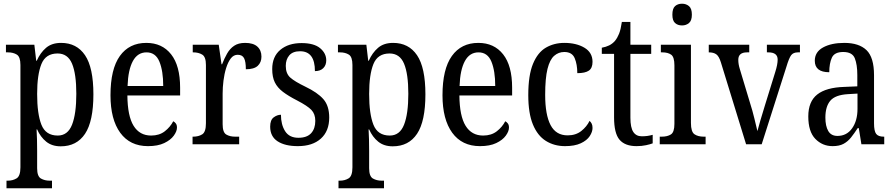

<svg xmlns="http://www.w3.org/2000/svg" viewBox="-20 -777 4818 1034"><path d="M15 237V196H22Q49 196 69.5 183.5Q90 171 90 124V-427Q90 -471 70.5 -483Q51 -495 23 -495H12V-536H165L175 -450H178Q197 -493 228 -519.5Q259 -546 309 -546Q393 -546 438 -479.5Q483 -413 483 -269Q483 -124 438 -56.5Q393 11 307 11Q260 11 229 -14Q198 -39 180 -80H177Q180 -28 180 34V129Q180 173 200.5 184.5Q221 196 247 196H260V237ZM291 -47Q345 -47 368 -105.5Q391 -164 391 -272Q391 -379 368 -434Q345 -489 290 -489Q226 -489 203 -432Q180 -375 180 -271Q180 -164 203 -105.5Q226 -47 291 -47Z M777 10Q680 10 627.5 -62Q575 -134 575 -264Q575 -405 625.5 -475.5Q676 -546 768 -546Q853 -546 901.5 -484.5Q950 -423 950 -305V-263H666Q667 -152 699.5 -99.5Q732 -47 794 -47Q838 -47 867.5 -70Q897 -93 913 -124Q921 -120 927 -112Q933 -104 933 -90Q933 -70 916 -46.5Q899 -23 864.5 -6.5Q830 10 777 10ZM859 -314Q859 -395 838.5 -445Q818 -495 769 -495Q721 -495 695.5 -448Q670 -401 667 -314Z M1017 0V-41H1020Q1049 -41 1069 -53.5Q1089 -66 1089 -113V-427Q1089 -471 1069 -483Q1049 -495 1021 -495H1018V-536H1158L1173 -431H1176Q1188 -462 1203 -488.5Q1218 -515 1241 -530.5Q1264 -546 1300 -546Q1344 -546 1366 -526Q1388 -506 1388 -472Q1388 -441 1368 -422.5Q1348 -404 1304 -404Q1304 -445 1294.5 -463.5Q1285 -482 1260 -482Q1238 -482 1223 -462.5Q1208 -443 1198 -411Q1188 -379 1183.5 -342.5Q1179 -306 1179 -273V-108Q1179 -64 1198.5 -52.5Q1218 -41 1246 -41H1268V0Z M1584 10Q1515 10 1475 -16Q1435 -42 1435 -95Q1435 -131 1454 -145Q1473 -159 1493 -159Q1493 -106 1515.5 -70.5Q1538 -35 1587 -35Q1633 -35 1655.5 -59.5Q1678 -84 1678 -126Q1678 -163 1657 -185Q1636 -207 1580 -236Q1533 -260 1503.5 -282.5Q1474 -305 1460 -333.5Q1446 -362 1446 -405Q1446 -472 1489.5 -508.5Q1533 -545 1604 -545Q1671 -545 1704 -517.5Q1737 -490 1737 -452Q1737 -426 1721 -410Q1705 -394 1676 -394Q1676 -501 1596 -501Q1557 -501 1538 -479Q1519 -457 1519 -422Q1519 -381 1543 -359.5Q1567 -338 1623 -311Q1690 -279 1721.5 -243Q1753 -207 1753 -144Q1753 -71 1708 -30.5Q1663 10 1584 10Z M1803 237V196H1810Q1837 196 1857.5 183.5Q1878 171 1878 124V-427Q1878 -471 1858.5 -483Q1839 -495 1811 -495H1800V-536H1953L1963 -450H1966Q1985 -493 2016 -519.5Q2047 -546 2097 -546Q2181 -546 2226 -479.5Q2271 -413 2271 -269Q2271 -124 2226 -56.5Q2181 11 2095 11Q2048 11 2017 -14Q1986 -39 1968 -80H1965Q1968 -28 1968 34V129Q1968 173 1988.5 184.5Q2009 196 2035 196H2048V237ZM2079 -47Q2133 -47 2156 -105.5Q2179 -164 2179 -272Q2179 -379 2156 -434Q2133 -489 2078 -489Q2014 -489 1991 -432Q1968 -375 1968 -271Q1968 -164 1991 -105.5Q2014 -47 2079 -47Z M2565 10Q2468 10 2415.5 -62Q2363 -134 2363 -264Q2363 -405 2413.5 -475.5Q2464 -546 2556 -546Q2641 -546 2689.5 -484.5Q2738 -423 2738 -305V-263H2454Q2455 -152 2487.5 -99.5Q2520 -47 2582 -47Q2626 -47 2655.5 -70Q2685 -93 2701 -124Q2709 -120 2715 -112Q2721 -104 2721 -90Q2721 -70 2704 -46.5Q2687 -23 2652.5 -6.5Q2618 10 2565 10ZM2647 -314Q2647 -395 2626.5 -445Q2606 -495 2557 -495Q2509 -495 2483.5 -448Q2458 -401 2455 -314Z M3023 10Q2965 10 2920 -18Q2875 -46 2850 -106.5Q2825 -167 2825 -265Q2825 -372 2850.5 -433.5Q2876 -495 2920 -520.5Q2964 -546 3019 -546Q3084 -546 3127.5 -520Q3171 -494 3171 -444Q3171 -410 3151 -396.5Q3131 -383 3089 -383Q3089 -430 3075 -463.5Q3061 -497 3019 -497Q2988 -497 2964.5 -476.5Q2941 -456 2928.5 -406Q2916 -356 2916 -266Q2916 -159 2945 -103.5Q2974 -48 3037 -48Q3081 -48 3110.5 -71.5Q3140 -95 3155 -126Q3162 -120 3166.5 -111Q3171 -102 3171 -88Q3171 -67 3156 -44Q3141 -21 3108 -5.5Q3075 10 3023 10Z M3408 10Q3346 10 3316.5 -24.5Q3287 -59 3287 -145V-487H3221V-520Q3243 -524 3260.5 -532.5Q3278 -541 3292 -557Q3305 -573 3314 -595.5Q3323 -618 3329 -659H3375V-536H3487V-487H3375V-143Q3375 -90 3390.5 -66.5Q3406 -43 3436 -43Q3453 -43 3467 -45Q3481 -47 3495 -51V-5Q3482 0 3459 5Q3436 10 3408 10Z M3653 -640Q3630 -640 3615.5 -653Q3601 -666 3601 -698Q3601 -731 3615.5 -744Q3630 -757 3653 -757Q3675 -757 3690.5 -744Q3706 -731 3706 -698Q3706 -666 3690.5 -653Q3675 -640 3653 -640ZM3533 0V-41H3544Q3574 -41 3593 -53Q3612 -65 3612 -110V-425Q3612 -470 3594.5 -482.5Q3577 -495 3547 -495H3539V-536H3701V-115Q3701 -67 3720 -54Q3739 -41 3770 -41H3780V0Z M3862 -442Q3852 -474 3837.5 -484.5Q3823 -495 3797 -495V-536H4015V-495H4003Q3956 -495 3956 -455Q3956 -443 3958 -431Q3960 -419 3964 -406L4020 -220Q4032 -183 4042.5 -139.5Q4053 -96 4059 -71Q4064 -91 4075 -128.5Q4086 -166 4099 -208L4155 -389Q4168 -430 4168 -456Q4168 -495 4118 -495H4110V-536H4288V-495H4277Q4252 -495 4240.5 -479.5Q4229 -464 4215 -417L4082 0H3998Z M4464 10Q4409 10 4371 -29Q4333 -68 4333 -150Q4333 -230 4381 -268Q4429 -306 4527 -309L4597 -312V-373Q4597 -429 4583.5 -463Q4570 -497 4521 -497Q4474 -497 4460 -466.5Q4446 -436 4446 -388Q4368 -388 4368 -450Q4368 -497 4412.5 -521.5Q4457 -546 4527 -546Q4606 -546 4646.5 -507Q4687 -468 4687 -372V-113Q4687 -71 4698.5 -56Q4710 -41 4739 -41H4742V0H4619L4605 -87H4599Q4581 -59 4563.5 -37Q4546 -15 4523 -2.5Q4500 10 4464 10ZM4490 -45Q4540 -45 4569 -86Q4598 -127 4598 -191V-273L4547 -270Q4478 -266 4451.5 -234.5Q4425 -203 4425 -144Q4425 -98 4440.5 -71.5Q4456 -45 4490 -45Z"/></svg>

Font: Noto Serif Thai Condensed
Style: Regular
Weight: 400
Width: 3
Designer: Monotype Design Team
Foundry: Monotype Imaging Inc.
Version: Version 2.002; ttfautohint (v1.8.4.7-5d5b)